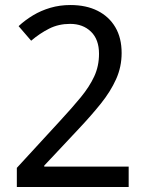

<svg xmlns="http://www.w3.org/2000/svg" viewBox="-20 -744 591 764"><path d="M47 -76 218 -262Q267 -315 301.5 -357Q336 -399 355 -440Q374 -481 374 -530Q374 -587 342 -618Q310 -649 259 -649Q213 -649 175.5 -630Q138 -611 104 -582L54 -640Q80 -664 111.5 -683Q143 -702 180.5 -713Q218 -724 260 -724Q323 -724 368.5 -701Q414 -678 439 -635.5Q464 -593 464 -533Q464 -478 442 -429Q420 -380 381.5 -332Q343 -284 293 -231L156 -85V-81H492V0H47Z"/></svg>

Font: loriya15
Style: Book
Weight: 400
Designer: Jelle Bosma - Monotype Design Team
Foundry: Monotype Imaging Inc.
Version: Version 2.003